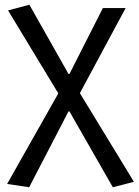

<svg xmlns="http://www.w3.org/2000/svg" viewBox="-20 -577 585 810"><path d="M103 213 269 -107H273L456 213L545 190L317 -184L510 -543H414L273 -265H269L104 -557L14 -533L226 -183L10 199Z"/></svg>

Font: Squished Noto Sans CJK JP Regular
Style: Regular
Weight: 400
Designer: Ryoko NISHIZUKA (kana & ideographs); Paul D. Hunt (Latin, Greek & Cyrillic); Wenlong ZHANG (bopomofo); Sandoll Communica
Foundry: Adobe Systems Incorporated
Version: Version 1.004;PS 1.004;hotconv 1.0.82;makeotf.lib2.5.63406